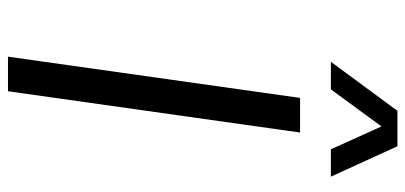

<svg xmlns="http://www.w3.org/2000/svg" viewBox="-294 -746 1040 493"><g transform="rotate(90 226.5 -500.0)"><path d="M265.1 -1000H356L434.1 -829.1H363.8L305.2 -959L210 -829.1H139.2ZM231.9 -750H320.8L214.8 0H126Z"/></g></svg>

Font: Oakes Grotesk
Style: Italic
Weight: 400
Designer: Samuel Oakes
Foundry: Samuel Oakes
Version: Version 1.0 | wf-rip DC20170320